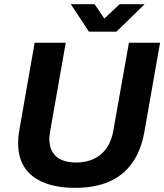

<svg xmlns="http://www.w3.org/2000/svg" viewBox="-20 -892 790 924"><path d="M342 12Q211.5 12 139.3 -42.4Q67.1 -96.7 67.1 -203.1Q67.1 -217.3 68.6 -233.7Q70.1 -250.1 73.1 -266.3L146.7 -686.4H296.4L222.1 -264.3Q221.1 -257.1 219.3 -245.6Q217.5 -234.1 217.5 -224.5Q217.5 -169 249.9 -139.5Q282.2 -110 345.9 -110Q419.4 -110 465.8 -149.5Q512.2 -189 525.3 -262.8L600.5 -686.4H750.3L674.7 -256.8Q658.7 -167 615.7 -106.9Q572.8 -46.9 504.2 -17.4Q435.7 12 342 12ZM676.2 -871.7 540.1 -739.5H408.1L320.8 -871.7H435.1L504.4 -770.2L448 -771L555.6 -871.7Z"/></svg>

Font: Archivo Variable SemiBold
Style: Italic
Weight: 600
Italic angle: -10°
Designer: Hector Gatti
Foundry: Omnibus-Type
Version: Version 2.001